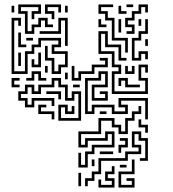

<svg xmlns="http://www.w3.org/2000/svg" viewBox="-20 -696 777 862"><path d="M134 -544H92V-634H62V-676H164V-634H134V-610H122V-646H152V-664H74V-646H104V-556H122V-586H152V-616H194V-586H218V-574H182V-604H164V-574H134ZM224 -610H212V-634H182V-676H254V-640H242V-664H194V-646H224ZM554 -460H542V-514H482V-604H452V-634H422V-676H488V-664H434V-646H464V-616H494V-526H554ZM584 -544H548V-556H572V-574H542V-616H572V-646H602V-676H644V-640H632V-664H614V-634H584V-604H554V-586H584ZM578 -664H548V-676H578ZM44 -640H32V-670H44ZM284 -640H272V-670H284ZM548 -634H512V-670H524V-646H548ZM32 -364V-616H74V-580H62V-604H44V-376H92V-466H122V-496H152V-526H254V-484H224V-466H284V-394H254V-364H212V-424H182V-490H194V-436H224V-376H242V-406H272V-454H212V-496H242V-514H164V-484H134V-454H104V-364ZM284 -490H272V-604H254V-544H158V-556H242V-616H284ZM614 -580H602V-610H614ZM614 -424H572V-526H602V-556H632V-610H644V-544H614V-514H584V-436H602V-466H644V-430H632V-454H614ZM524 -550H512V-610H524ZM458 -574H422V-610H434V-586H458ZM482 -274V-376H512V-394H482V-454H422V-556H464V-496H524V-436H548V-424H512V-484H452V-544H434V-466H494V-406H524V-364H494V-286H632V-334H602V-406H644V-370H632V-394H614V-346H644V-274ZM98 -484H62V-550H74V-496H98ZM128 -514H98V-526H128ZM644 -490H632V-520H644ZM74 -400H62V-460H74ZM164 -394H122V-430H134V-406H152V-460H164ZM344 -334H302V-400H314V-346H332V-376H392V-406H452V-424H428V-436H464V-394H404V-364H344ZM584 -364H542V-400H554V-376H572V-400H584ZM194 -370H182V-400H194ZM134 -334H98V-346H122V-376H164V-346H188V-334H152V-364H134ZM644 -160H632V-244H524V-226H554V-184H482V-214H404V-184H362V-346H422V-376H464V-304H404V-256H452V-274H428V-286H464V-244H392V-316H452V-364H434V-334H374V-196H392V-226H494V-196H542V-214H512V-256H644ZM284 -340H272V-370H284ZM542 -304V-334H524V-310H512V-346H554V-316H608V-304ZM68 -304H32V-346H68V-334H44V-316H68ZM242 -154V-226H284V-196H302V-220H314V-184H272V-214H254V-166H332V-274H314V-244H272V-304H242V-334H224V-304H164V-274H122V-304H104V-274H74V-256H104V-226H122V-256H224V-220H212V-244H134V-214H92V-244H62V-286H92V-316H134V-286H152V-316H212V-346H254V-316H284V-256H302V-286H344V-154ZM338 -304H308V-316H338ZM254 -250H242V-274H188V-286H254ZM224 -160H212V-184H152V-226H188V-214H164V-196H224ZM374 56H332V-10H344V44H362V-16H392V-46H482V-94H464V-64H374V-34H332V-106H422V-166H494V-136H524V-106H542V-166H572V-196H602V-220H614V-184H584V-154H554V-94H512V-124H482V-154H434V-94H344V-46H362V-76H452V-106H494V-34H404V-4H374ZM458 -184H428V-196H458ZM644 -100H632V-124H602V-160H614V-136H644ZM374 140H362V104H392V74H422V14H542V-16H602V-34H572V-106H614V-76H644V26H608V14H632V-64H602V-94H584V-46H614V-4H554V26H434V86H404V116H374ZM524 -10H512V-46H542V-64H518V-76H554V-34H524ZM428 -4V-16H488V-4ZM404 50H392V20H404ZM512 146V74H572V20H584V86H524V134H572V116H548V104H584V146ZM548 56H518V44H548ZM422 146V110H434V134H482V116H452V74H482V50H494V86H464V104H494V146ZM344 140H332V80H344Z"/></svg>

Font: Rubik Maze
Style: Regular
Weight: 400
Designer: Hubert and Fischer, NaN
Foundry: Hubert and Fischer, NaN
Version: Version 2.200